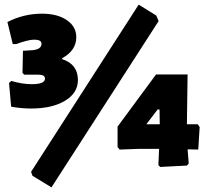

<svg xmlns="http://www.w3.org/2000/svg" viewBox="-20 -714 899 828"><path d="M578 -694 654 -647 664 -623 202 94 120 44 114 27ZM161 -655Q228 -655 268.5 -627Q309 -599 309 -554Q309 -496 248 -463V-459Q316 -437 316 -369Q316 -313 260.5 -279.5Q205 -246 114 -246Q70 -246 28 -254L19 -356L29 -365Q75 -351 117 -351Q174 -351 174 -375Q174 -392 146 -392H84L77 -400L79 -495L112 -497Q159 -499 159 -525Q159 -543 128 -543Q102 -543 50 -524H35L12 -619Q82 -655 161 -655ZM789 -393 786 -178H833L841 -166L835 -69L789 -70L794 -9L786 0L671 6L663 -2L666 -72H579L496 -69L487 -80V-168L653 -393ZM611 -178H669L668 -242H660Z"/></svg>

Font: Alegreya Sans Black
Style: Regular
Weight: 900
Designer: Juan Pablo del Peral
Foundry: Huerta Tipografica
Version: Version 2.007